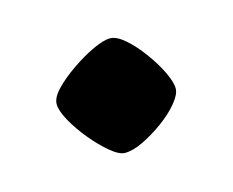

<svg xmlns="http://www.w3.org/2000/svg" viewBox="-40 -199 313 258"><g transform="rotate(-15 116.0 -70.0)"><path d="M108 7Q100 7 88 -3Q76 -13 64 -27.5Q52 -42 44 -56.5Q36 -71 36 -80Q36 -89 46.5 -100Q57 -111 73 -122Q89 -133 104 -140Q119 -147 128 -147Q137 -147 148.5 -137Q160 -127 171 -112Q182 -97 189 -82.5Q196 -68 196 -59Q196 -51 186.5 -39.5Q177 -28 162.5 -17.5Q148 -7 133.5 0Q119 7 108 7Z"/></g></svg>

Font: Texturina Medium
Style: Regular
Weight: 500
Designer: Guillermo Torres Carreño
Foundry: Omnibus-Type
Version: Version 1.003